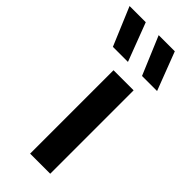

<svg xmlns="http://www.w3.org/2000/svg" viewBox="-352 -848 888 888"><g transform="rotate(45 92.0 -404.0)"><path d="M65 0V-545.5H196.5V0ZM177 -620 98 -808H203.5L275.5 -620ZM-13.5 -620 -92.5 -808H13.5L85 -620Z"/></g></svg>

Font: Encode Sans Condensed Thin SemiBold
Style: Regular
Weight: 600
Version: Version 3.002